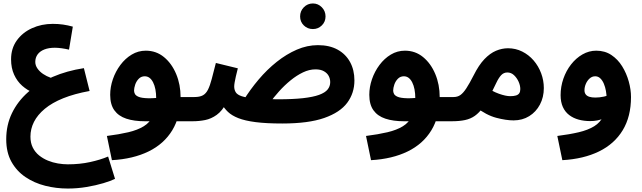

<svg xmlns="http://www.w3.org/2000/svg" viewBox="-20 -696 3712 1110"><path d="M372 394Q305 394 241.5 378Q178 362 127 327.5Q76 293 46 239Q16 185 16 109Q16 27 49 -41.5Q82 -110 142 -163Q202 -216 284.5 -251.5Q367 -287 465 -302L498 -170Q410 -154 345.5 -128Q281 -102 239 -67Q197 -32 176.5 8.5Q156 49 156 94Q156 130 169.5 157Q183 184 206 202.5Q229 221 257 232.5Q285 244 315 249Q345 254 372 254Q441 254 500.5 241Q560 228 605 209L645 338Q621 350 577.5 363Q534 376 480.5 385Q427 394 372 394ZM173 -160Q138 -174 108.5 -200Q79 -226 61.5 -264.5Q44 -303 44 -353Q44 -416 77 -462Q110 -508 165 -533Q220 -558 285 -558Q317 -558 344.5 -554Q372 -550 401 -542L379 -409Q358 -414 336 -417Q314 -420 297 -420Q262 -420 236.5 -410Q211 -400 197.5 -381.5Q184 -363 184 -338Q184 -318 196.5 -300Q209 -282 229 -268.5Q249 -255 273 -246.5Q297 -238 320 -237Z M627 230 598 90Q669 81 722 68.5Q775 56 811 34Q847 12 865 -26.5Q883 -65 883 -126Q883 -185 865 -220Q847 -255 817 -255Q796 -255 782 -240.5Q768 -226 761.5 -206.5Q755 -187 755 -172Q755 -163 760 -153Q765 -143 782 -136Q799 -129 835.5 -128Q872 -127 935 -135H1103Q1141 -135 1157.5 -115.5Q1174 -96 1174 -67Q1174 -36 1153 -15.5Q1132 5 1093 5H818Q755 5 710 -10Q665 -25 641 -58.5Q617 -92 617 -148Q617 -193 632.5 -238Q648 -283 676 -320.5Q704 -358 741.5 -380.5Q779 -403 823 -403Q883 -403 928 -366Q973 -329 998.5 -268Q1024 -207 1024 -135Q1024 -22 976 57Q928 136 839 179.5Q750 223 627 230Z M1612 18Q1519 18 1457.5 10Q1396 2 1358 -13Q1320 -28 1298 -49Q1276 -70 1262 -95L1290 -103Q1265 -55 1233 -32Q1201 -9 1166 -2Q1131 5 1094 5L1104 -135Q1135 -135 1153 -145Q1171 -155 1182.5 -178Q1194 -201 1204 -239Q1214 -277 1228 -332L1355 -301Q1348 -274 1343.5 -254Q1339 -234 1336.5 -219.5Q1334 -205 1334 -196Q1334 -177 1343 -162.5Q1352 -148 1378 -139.5Q1404 -131 1454.5 -126.5Q1505 -122 1587 -122Q1674 -122 1732 -128.5Q1790 -135 1824.5 -147.5Q1859 -160 1874 -178.5Q1889 -197 1889 -221Q1889 -240 1880.5 -256.5Q1872 -273 1853 -284Q1834 -295 1804 -295Q1768 -295 1731.5 -277.5Q1695 -260 1660 -231.5Q1625 -203 1593.5 -168Q1562 -133 1537 -98L1387 -115Q1426 -178 1475 -236Q1524 -294 1580 -338.5Q1636 -383 1696 -409Q1756 -435 1818 -435Q1885 -435 1932 -409Q1979 -383 2004 -337Q2029 -291 2029 -231Q2029 -158 1987.5 -102Q1946 -46 1854.5 -14Q1763 18 1612 18ZM1789 -528Q1758 -528 1736.5 -549Q1715 -570 1715 -601Q1715 -632 1736.5 -654Q1758 -676 1789 -676Q1819 -676 1840.5 -654Q1862 -632 1862 -601Q1862 -570 1840.5 -549Q1819 -528 1789 -528Z M2125 230 2096 90Q2167 81 2220 68.5Q2273 56 2309 34Q2345 12 2363 -26.5Q2381 -65 2381 -126Q2381 -185 2363 -220Q2345 -255 2315 -255Q2294 -255 2280 -240.5Q2266 -226 2259.5 -206.5Q2253 -187 2253 -172Q2253 -163 2258 -153Q2263 -143 2280 -136Q2297 -129 2333.5 -128Q2370 -127 2433 -135H2601Q2639 -135 2655.5 -115.5Q2672 -96 2672 -67Q2672 -36 2651 -15.5Q2630 5 2591 5H2316Q2253 5 2208 -10Q2163 -25 2139 -58.5Q2115 -92 2115 -148Q2115 -193 2130.5 -238Q2146 -283 2174 -320.5Q2202 -358 2239.5 -380.5Q2277 -403 2321 -403Q2381 -403 2426 -366Q2471 -329 2496.5 -268Q2522 -207 2522 -135Q2522 -22 2474 57Q2426 136 2337 179.5Q2248 223 2125 230Z M2592 5 2602 -135Q2625 -135 2641.5 -146.5Q2658 -158 2676 -185.5Q2694 -213 2718 -260Q2748 -320 2780.5 -354Q2813 -388 2847.5 -402.5Q2882 -417 2917 -417Q2961 -417 2999 -398Q3037 -379 3065 -346.5Q3093 -314 3108.5 -272.5Q3124 -231 3124 -187Q3124 -134 3101.5 -91.5Q3079 -49 3039.5 -24.5Q3000 0 2949 0Q2906 0 2849 -15Q2792 -30 2729 -78L2780 -199Q2825 -168 2864.5 -154Q2904 -140 2930 -140Q2950 -140 2963 -144Q2976 -148 2982 -157Q2988 -166 2988 -181Q2988 -202 2978 -224Q2968 -246 2951.5 -261.5Q2935 -277 2913 -277Q2892 -277 2877.5 -261.5Q2863 -246 2849.5 -217.5Q2836 -189 2817 -151Q2794 -105 2772 -74.5Q2750 -44 2725.5 -26.5Q2701 -9 2668.5 -2Q2636 5 2592 5Z M3231 230 3202 90Q3273 81 3326 68.5Q3379 56 3415 34Q3451 12 3469 -26.5Q3487 -65 3487 -126Q3487 -148 3483 -170.5Q3479 -193 3471 -212Q3463 -231 3450.5 -243Q3438 -255 3421 -255Q3403 -255 3389 -242.5Q3375 -230 3367 -211.5Q3359 -193 3359 -174Q3359 -160 3366 -150.5Q3373 -141 3387 -136.5Q3401 -132 3422 -132Q3446 -132 3471.5 -137.5Q3497 -143 3518 -153L3522 -44Q3498 -25 3467 -10.5Q3436 4 3392 4Q3356 4 3325 -4.5Q3294 -13 3270.5 -31Q3247 -49 3234 -77.5Q3221 -106 3221 -146Q3221 -195 3237 -241Q3253 -287 3281.5 -323.5Q3310 -360 3347.5 -381.5Q3385 -403 3427 -403Q3477 -403 3514.5 -378Q3552 -353 3577 -312.5Q3602 -272 3615 -225Q3628 -178 3628 -135Q3628 -22 3580 57Q3532 136 3443 179.5Q3354 223 3231 230Z"/></svg>

Font: Noto Sans
Style: Bold
Weight: 700
Designer: Monotype Design Team
Foundry: Monotype Imaging Inc.
Version: Version 2.000;GOOG;noto-source:20170915:90ef993387c0; ttfaut